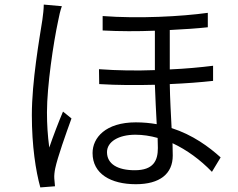

<svg xmlns="http://www.w3.org/2000/svg" viewBox="-20 -783 1040 838"><path d="M447 -119C447 -164 497 -195 571 -195C603 -195 636 -190 668 -181C668 -163 669 -148 669 -137C669 -82 650 -40 568 -40C494 -40 447 -67 447 -119ZM428 -713V-650C501 -646 581 -646 656 -649V-477C577 -474 494 -475 412 -481L413 -416C493 -411 577 -411 656 -413C658 -358 661 -295 664 -241C636 -246 605 -249 573 -249C441 -249 384 -182 384 -115C384 -24 464 21 573 21C677 21 734 -24 734 -104C734 -119 733 -137 733 -158C795 -129 854 -86 905 -33L943 -96C892 -142 822 -194 729 -224C726 -284 722 -351 721 -416C792 -419 856 -424 910 -430V-496C854 -489 790 -483 721 -480V-652C784 -655 841 -659 887 -664V-727C771 -711 585 -701 428 -713ZM250 -756 171 -763C171 -744 168 -719 165 -697C152 -613 119 -428 119 -281C119 -146 136 -37 156 35L220 30C219 20 218 6 217 -4C216 -16 218 -34 221 -48C231 -96 268 -200 292 -266L255 -296C237 -254 211 -186 195 -139C188 -193 185 -239 185 -293C185 -407 213 -596 234 -693C237 -711 244 -740 250 -756Z"/></svg>

Font: Source Han Sans JP Normal
Style: Regular
Weight: 350
Designer: Ryoko NISHIZUKA 西塚涼子 (kana, bopomofo & ideographs); Paul D. Hunt (Latin, Greek & Cyrillic); Sandoll Communications 산돌커뮤니
Foundry: Adobe
Version: Version 2.002;hotconv 1.0.116;makeotfexe 2.5.65601